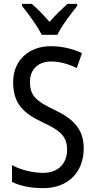

<svg xmlns="http://www.w3.org/2000/svg" viewBox="-20 -963 494 993"><path d="M196 -783H277C298 -829 347 -892 379 -932V-943H329C295 -912 271 -889 236 -850C205 -885 172 -920 144 -943H94V-932C130 -888 173 -828 196 -783ZM413 -195C413 -293 362 -348 259 -396C166 -441 135 -468 135 -540C135 -602 175 -645 245 -645C289 -645 334 -632 377 -611L404 -688C362 -708 307 -724 244 -724C129 -725 47 -649 48 -538C48 -425 103 -377 199 -331C295 -287 327 -256 327 -187C327 -120 283 -69 204 -69C150 -69 88 -84 42 -109V-22C85 -1 140 10 205 10C331 10 413 -72 413 -195Z"/></svg>

Font: Noto Sans Kannada Condensed
Style: Regular
Weight: 400
Width: 3
Designer: Jelle Bosma - Monotype Design Team
Foundry: Monotype Imaging Inc.
Version: Version 2.005